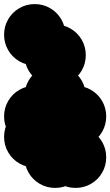

<svg xmlns="http://www.w3.org/2000/svg" viewBox="-70 -820 540 940"><path d="M150 -250Q150 -291 170 -325.5Q190 -360 224.5 -380Q259 -400 300 -400Q341 -400 375.5 -380Q410 -360 430 -325.5Q450 -291 450 -250Q450 -209 430 -174.5Q410 -140 375.5 -120Q341 -100 300 -100Q259 -100 224.5 -120Q190 -140 170 -174.5Q150 -209 150 -250ZM50 -250Q50 -291 70 -325.5Q90 -360 124.5 -380Q159 -400 200 -400Q241 -400 275.5 -380Q310 -360 330 -325.5Q350 -291 350 -250Q350 -209 330 -174.5Q310 -140 275.5 -120Q241 -100 200 -100Q159 -100 124.5 -120Q90 -140 70 -174.5Q50 -209 50 -250ZM50 -350Q50 -391 70 -425.5Q90 -460 124.5 -480Q159 -500 200 -500Q241 -500 275.5 -480Q310 -460 330 -425.5Q350 -391 350 -350Q350 -309 330 -274.5Q310 -240 275.5 -220Q241 -200 200 -200Q159 -200 124.5 -220Q90 -240 70 -274.5Q50 -309 50 -350ZM50 -50Q50 -91 70 -125.5Q90 -160 124.5 -180Q159 -200 200 -200Q241 -200 275.5 -180Q310 -160 330 -125.5Q350 -91 350 -50Q350 -9 330 25.5Q310 60 275.5 80Q241 100 200 100Q159 100 124.5 80Q90 60 70 25.5Q50 -9 50 -50ZM-50 -250Q-50 -291 -30 -325.5Q-10 -360 24.5 -380Q59 -400 100 -400Q141 -400 175.5 -380Q210 -360 230 -325.5Q250 -291 250 -250Q250 -209 230 -174.5Q210 -140 175.5 -120Q141 -100 100 -100Q59 -100 24.5 -120Q-10 -140 -30 -174.5Q-50 -209 -50 -250ZM-50 -150Q-50 -191 -30 -225.5Q-10 -260 24.5 -280Q59 -300 100 -300Q141 -300 175.5 -280Q210 -260 230 -225.5Q250 -191 250 -150Q250 -109 230 -74.5Q210 -40 175.5 -20Q141 0 100 0Q59 0 24.5 -20Q-10 -40 -30 -74.5Q-50 -109 -50 -150ZM150 -50Q150 -91 170 -125.5Q190 -160 224.5 -180Q259 -200 300 -200Q341 -200 375.5 -180Q410 -160 430 -125.5Q450 -91 450 -50Q450 -9 430 25.5Q410 60 375.5 80Q341 100 300 100Q259 100 224.5 80Q190 60 170 25.5Q150 -9 150 -50ZM50 -550Q50 -591 70 -625.5Q90 -660 124.5 -680Q159 -700 200 -700Q241 -700 275.5 -680Q310 -660 330 -625.5Q350 -591 350 -550Q350 -509 330 -474.5Q310 -440 275.5 -420Q241 -400 200 -400Q159 -400 124.5 -420Q90 -440 70 -474.5Q50 -509 50 -550ZM-50 -650Q-50 -691 -30 -725.5Q-10 -760 24.5 -780Q59 -800 100 -800Q141 -800 175.5 -780Q210 -760 230 -725.5Q250 -691 250 -650Q250 -609 230 -574.5Q210 -540 175.5 -520Q141 -500 100 -500Q59 -500 24.5 -520Q-10 -540 -30 -574.5Q-50 -609 -50 -650Z"/></svg>

Font: TINY 5x3
Style: Regular
Weight: 400
Designer: Jack Halten Fahnestock
Foundry: Velvetyne Type Foundry
Version: Version 1.002